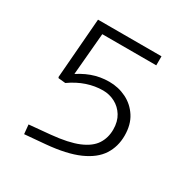

<svg xmlns="http://www.w3.org/2000/svg" viewBox="-152 -791 919 938"><g transform="rotate(30 307.0 -322.5)"><path d="M147 -655H496V-604H164L147 -615ZM138 -655H196L170 -360L154 -307L114 -311L111 -316ZM534 -229Q534 -167 503 -119Q472 -71 403 -40.5Q334 -10 221 0L105 10L100 -42L219 -53Q314 -62 369 -85Q424 -108 447.5 -144Q471 -180 471 -227Q471 -272 451.5 -303.5Q432 -335 400.5 -351.5Q369 -368 333 -368Q288 -368 243 -353Q198 -338 154 -307L147 -351Q194 -386 240.5 -403Q287 -420 338 -420Q390 -420 434.5 -398Q479 -376 506.5 -333.5Q534 -291 534 -229Z"/></g></svg>

Font: Intel One Mono Light
Style: Regular
Weight: 300
Monospace: yes
Designer: Fred Shallcrass
Foundry: Frere-Jones Type LLC
Version: Version 1.004